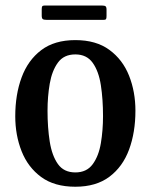

<svg xmlns="http://www.w3.org/2000/svg" viewBox="-20 -680 558 711"><path d="M36.5 -249.5Q36.5 -329.5 60 -393.2Q83.5 -457 132.5 -494.2Q181.5 -531.5 259 -531.5Q336 -531.5 385.2 -495.2Q434.5 -459 458 -399.5Q481.5 -340 481.5 -270Q481.5 -190 458 -126.2Q434.5 -62.5 385.2 -25.5Q336 11.5 259 11.5Q181.5 11.5 132.5 -24.5Q83.5 -60.5 60 -120Q36.5 -179.5 36.5 -249.5ZM156 -270Q156 -207.5 164.2 -155.5Q172.5 -103.5 194.5 -72.5Q216.5 -41.5 259 -41.5Q301 -41.5 323.2 -71.8Q345.5 -102 353.5 -149.8Q361.5 -197.5 361.5 -250Q361.5 -312.5 353.5 -364.5Q345.5 -416.5 323.2 -447.5Q301 -478.5 259 -478.5Q216.5 -478.5 194.5 -448.2Q172.5 -418 164.2 -370.2Q156 -322.5 156 -270ZM134.5 -622.5V-646Q134.5 -653 136.2 -656.2Q138 -659.5 144.5 -659.5H357.5Q367 -659.5 370.8 -656.8Q374.5 -654 374.5 -644V-621.5Q374.5 -613.5 373 -610Q371.5 -606.5 363.5 -606.5H152Q142.5 -606.5 138.5 -609.2Q134.5 -612 134.5 -622.5Z"/></svg>

Font: Besley* Narrow Medium
Style: Regular
Weight: 500
Width: 4
Designer: Owen Earl
Foundry: indestructible type*
Version: Version 3.000; ttfautohint (v1.8.3)